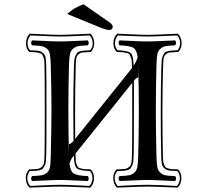

<svg xmlns="http://www.w3.org/2000/svg" viewBox="-20 -838 965 894"><path d="M369.1 -817.9 490.2 -733.9Q505.4 -722.7 504.9 -712.9Q504.9 -707 500.5 -702.6Q496.1 -698.2 490.2 -698.2Q475.1 -698.2 446.8 -710L293 -772.9Q324.2 -802.7 369.1 -817.9ZM301.3 -167Q308.6 -167.5 319.3 -178.2L322.3 -181.6Q321.8 -220.2 321.3 -319.8Q321.3 -431.6 324.2 -525.4Q324.7 -545.4 325.9 -557.9Q327.1 -570.3 331.8 -579.3Q336.4 -588.4 339.6 -592.8Q342.8 -597.2 354.2 -599.6Q365.7 -602.1 372.8 -602.5Q379.9 -603 399.9 -604Q413.1 -619.6 411.6 -639.4Q410.2 -659.2 397.9 -672.9Q381.3 -672.4 334 -670.2Q286.6 -668 261.2 -668Q233.4 -668 183.3 -670.4Q133.3 -672.9 121.6 -672.9Q107.9 -656.2 108.2 -636.5Q108.4 -616.7 120.1 -604Q147.9 -603 159.4 -601.1Q170.9 -599.1 180.7 -590.8Q190.4 -582.5 192.6 -568.4Q194.8 -554.2 195.3 -525.4Q196.3 -483.9 196.3 -320.8Q196.3 -161.1 195.3 -120.1Q194.8 -100.6 193.8 -87.6Q192.9 -74.7 187.7 -65.9Q182.6 -57.1 179.4 -52.7Q176.3 -48.3 164.6 -45.7Q152.8 -43 146 -42.5Q139.2 -42 119.1 -41.5Q106 -25.9 107.2 -5.9Q108.4 14.2 120.6 27.8Q136.7 27.3 184.3 24.9Q231.9 22.5 257.3 22.5Q285.2 22.5 335.7 24.9Q386.2 27.3 397 27.8Q410.6 11.2 410.4 -8.8Q410.2 -28.8 398.9 -41.5Q350.1 -43.5 337.6 -54.2Q325.2 -64.9 323.7 -113.8Q309.1 -96.2 303.7 -75.7Q308.1 -39.1 324.2 -29.5Q340.3 -20 388.7 -18.1Q393.1 -13.7 393.1 -6.6Q393.1 0.5 388.7 4.9Q367.2 4.4 327.1 2.2Q287.1 0 259.3 0Q231.4 0 190.9 2.2Q150.4 4.4 129.4 4.9Q125 0.5 125 -6.6Q125 -13.7 129.4 -18.1Q159.2 -19.5 172.9 -21.7Q186.5 -23.9 198 -33.4Q209.5 -43 212.6 -60.1Q215.8 -77.1 216.3 -108.9Q219.2 -233.4 219.7 -320.8Q219.7 -411.1 216.3 -536.1Q215.3 -568.4 212.4 -585.2Q209.5 -602.1 198 -611.6Q186.5 -621.1 172.9 -623.3Q159.2 -625.5 129.4 -627Q125 -631.3 125 -638.4Q125 -645.5 129.4 -649.9Q150.9 -649.4 190.9 -647.2Q231 -645 258.3 -645Q286.1 -645 326.9 -647.2Q367.7 -649.4 388.7 -649.9Q393.1 -645.5 393.1 -638.4Q393.1 -631.3 388.7 -627Q358.9 -625.5 345.2 -623.3Q331.5 -621.1 320.3 -611.3Q309.1 -601.6 305.7 -585Q302.2 -568.4 301.3 -536.1Q298.3 -435.5 298.3 -319.8Q298.3 -228.5 301.3 -111.8ZM708.5 -108.9Q709.5 -76.7 712.6 -59.8Q715.8 -43 727.1 -33.4Q738.3 -23.9 752 -21.5Q765.6 -19 795.4 -18.1Q799.8 -13.7 799.8 -6.6Q799.8 0.5 795.4 4.9Q773.9 4.4 733.9 2.2Q693.8 0 666.5 0Q638.7 0 597.9 2.2Q557.1 4.4 536.6 4.9Q532.2 0.5 532.2 -6.6Q532.2 -13.7 536.6 -18.1Q566.4 -19.5 580.1 -21.7Q593.8 -23.9 605 -33.4Q616.2 -43 619.4 -60.1Q622.6 -77.1 623.5 -108.9Q626.5 -233.4 626.5 -320.8Q626.5 -411.1 623.5 -536.1Q623.5 -536.6 623.5 -537.4Q623.5 -538.1 623.5 -538.6V-478Q614.3 -475.1 606 -464.8L603.5 -461.9Q604 -455.6 603.8 -396.2Q603.5 -336.9 603.5 -320.8Q603.5 -161.1 602.5 -120.1Q602.1 -100.6 600.8 -87.6Q599.6 -74.7 594.7 -65.9Q589.8 -57.1 586.7 -52.7Q583.5 -48.3 571.8 -45.7Q560.1 -43 553 -42.5Q545.9 -42 525.9 -41.5Q512.7 -25.9 514.2 -5.9Q515.6 14.2 527.8 27.8Q543.9 27.3 591.6 24.9Q639.2 22.5 664.6 22.5Q692.4 22.5 742.7 24.9Q793 27.3 804.2 27.8Q817.9 11.2 817.6 -8.8Q817.4 -28.8 805.7 -41.5Q777.8 -42.5 766.4 -44.2Q754.9 -45.9 745.1 -54.4Q735.4 -63 733.2 -76.9Q731 -90.8 730.5 -120.1Q728.5 -194.3 728.5 -319.8Q728.5 -431.6 731.4 -525.4Q731.9 -545.4 732.9 -557.9Q733.9 -570.3 738.8 -579.3Q743.7 -588.4 746.8 -592.8Q750 -597.2 761.5 -599.6Q772.9 -602.1 780 -602.5Q787.1 -603 806.6 -604Q819.8 -619.6 818.6 -639.4Q817.4 -659.2 805.2 -672.9Q788.6 -672.4 741.2 -670.2Q693.8 -668 668.5 -668Q640.6 -668 590.3 -670.4Q540 -672.9 528.8 -672.9Q515.1 -656.2 515.4 -636.5Q515.6 -616.7 527.3 -604Q576.2 -602.1 588.4 -591.3Q600.6 -580.6 602.5 -531.7Q614.3 -550.3 621.1 -571.3Q616.7 -606.4 600.3 -615.7Q584 -625 536.6 -627Q532.2 -631.3 532.2 -638.4Q532.2 -645.5 536.6 -649.9Q558.1 -649.4 598.1 -647.2Q638.2 -645 665.5 -645Q693.4 -645 734.1 -647.2Q774.9 -649.4 795.4 -649.9Q799.8 -645.5 799.8 -638.4Q799.8 -631.3 795.4 -627Q765.6 -625.5 752.2 -623.3Q738.8 -621.1 727.3 -611.3Q715.8 -601.6 712.6 -585Q709.5 -568.4 708.5 -536.1Q705.6 -435.5 705.6 -319.8Q705.6 -232.4 708.5 -108.9ZM594.7 -123Q595.7 -164.6 595.7 -320.8Q595.7 -337.9 595.7 -391.8Q595.7 -445.8 595.7 -452.1L333 -125L331.5 -123Q332 -103.5 332.5 -92.8Q333 -82 336.7 -72.8Q340.3 -63.5 343 -60.1Q345.7 -56.6 356.4 -53.7Q367.2 -50.8 374.8 -50.5Q382.3 -50.3 402.3 -49.3Q418 -34.2 417.7 -7.8Q417.5 18.6 400.4 35.6Q387.7 35.2 336.7 33Q285.6 30.8 257.3 30.8Q231.9 30.8 183.1 33Q134.3 35.2 117.2 35.6Q101.6 20 100.1 -5.6Q98.6 -31.2 115.2 -49.3Q118.2 -49.3 123.5 -49.3Q147.5 -50.3 156.5 -51.8Q165.5 -53.2 174.3 -60.8Q183.1 -68.4 185.1 -81.8Q187 -95.2 187.5 -123Q188.5 -164.6 188.5 -320.8Q188.5 -480.5 187.5 -522.5Q187 -542 186.5 -552.7Q186 -563.5 182.1 -572.5Q178.2 -581.5 175.8 -585.2Q173.3 -588.9 162.6 -591.6Q151.9 -594.2 144.3 -594.7Q136.7 -595.2 116.2 -596.2Q100.6 -611.3 101.1 -637.7Q101.6 -664.1 118.2 -681.2Q131.8 -680.7 182.6 -678.2Q233.4 -675.8 261.2 -675.8Q286.6 -675.8 335.4 -678.2Q384.3 -680.7 401.4 -681.2Q417 -665.5 418.5 -639.9Q419.9 -614.3 403.3 -596.2Q400.4 -596.2 395 -595.7Q371.1 -594.7 362.3 -593.5Q353.5 -592.3 345 -584.7Q336.4 -577.1 334.7 -563.7Q333 -550.3 332.5 -522.5Q329.6 -428.7 329.6 -319.8Q329.6 -218.3 330.1 -191.4L593.8 -520Q594.2 -520.5 594.7 -521V-522.5Q594.2 -542 593.5 -552.7Q592.8 -563.5 588.9 -572.5Q585 -581.5 582.5 -585.2Q580.1 -588.9 569.3 -591.6Q558.6 -594.2 551 -594.7Q543.5 -595.2 523.4 -596.2Q507.8 -611.3 508.1 -637.7Q508.3 -664.1 525.4 -681.2Q539.1 -680.7 589.8 -678.2Q640.6 -675.8 668.5 -675.8Q693.8 -675.8 742.4 -678.2Q791 -680.7 808.6 -681.2Q824.2 -665.5 825.7 -639.9Q827.1 -614.3 810.5 -596.2Q807.6 -596.2 801.8 -595.7Q777.8 -594.7 769 -593.5Q760.3 -592.3 751.7 -584.7Q743.2 -577.1 741.5 -563.7Q739.7 -550.3 739.3 -522.5Q736.3 -428.7 736.3 -319.8Q736.3 -197.3 738.3 -123Q738.8 -103.5 739.3 -92.8Q739.7 -82 743.7 -72.8Q747.6 -63.5 750 -60.1Q752.4 -56.6 763.2 -53.7Q773.9 -50.8 781.5 -50.5Q789.1 -50.3 809.1 -49.3Q824.7 -34.2 824.5 -7.8Q824.2 18.6 807.6 35.6Q794.9 35.2 743.7 33Q692.4 30.8 664.6 30.8Q639.2 30.8 590.3 33Q541.5 35.2 524.4 35.6Q508.8 20 507.3 -5.6Q505.9 -31.2 522.5 -49.3Q525.4 -49.3 530.3 -49.3Q554.2 -50.3 563.5 -51.8Q572.8 -53.2 581.5 -60.8Q590.3 -68.4 592.3 -81.8Q594.2 -95.2 594.7 -123Z"/></svg>

Font: Linux Libertine Initials
Style: Initials
Weight: 400
Designer: Philipp H. Poll
Foundry: Philipp H. Poll
Version: Version 5.0.6